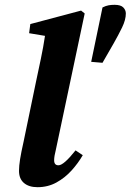

<svg xmlns="http://www.w3.org/2000/svg" viewBox="-20 -763 543 798"><path d="M136 15Q100 15 79.5 -2.5Q59 -20 59 -53Q59 -73 63.5 -101.5Q68 -130 78 -174L130 -425Q140 -472 150 -519.5Q160 -567 167 -614L101 -625L106 -663L317 -719L332 -707L212 -140Q205 -113 205 -97Q205 -76 223 -76Q245 -76 294 -138L324 -118Q305 -85 277.5 -54.5Q250 -24 214.5 -4.5Q179 15 136 15ZM456 -743Q482 -743 492.5 -732Q503 -721 503 -707Q503 -681 487.5 -649Q472 -617 452 -582L406 -502L359 -506L406 -732Q420 -739 431.5 -741Q443 -743 456 -743Z"/></svg>

Font: Source Serif Pro
Style: Bold Italic
Weight: 700
Italic angle: -12°
Designer: Frank Grießhammer
Foundry: Adobe Systems Incorporated
Version: Version 3.001;hotconv 1.0.111;makeotfexe 2.5.65597